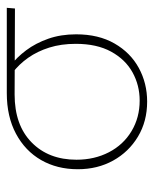

<svg xmlns="http://www.w3.org/2000/svg" viewBox="36 -484 453 565"><g transform="rotate(-90 262.5 -201.5)"><path d="M246 5Q188 5 143 -22Q98 -49 72.5 -95Q47 -141 47 -199Q47 -260 74 -307Q101 -354 151.5 -381Q202 -408 271 -408H522L520 -384Q454 -384 386 -384.5Q318 -385 267 -385Q177 -385 126 -335Q75 -285 75 -203Q75 -150 97 -107.5Q119 -65 159 -41Q199 -17 249 -17Q294 -17 332 -38Q370 -59 393 -101Q416 -143 416 -205Q416 -248 405 -283Q394 -318 375 -345Q356 -372 331 -391L352 -397Q376 -379 397 -351Q418 -323 431 -286Q444 -249 444 -204Q444 -138 417 -91Q390 -44 345 -19.5Q300 5 246 5Z"/></g></svg>

Font: Ysabeau Office Thin
Style: Regular
Weight: 250
Designer: Christian Thalmann (Catharsis Fonts)
Version: Version 2.001;gftools[0.9.30]; featfreeze: tnum,lnum,ss02